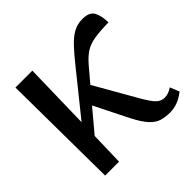

<svg xmlns="http://www.w3.org/2000/svg" viewBox="-144 -677 819 819"><g transform="rotate(-45 265.5 -267.5)"><path d="M53 0 48 -536H150L143 -232L295 -421Q327 -461 352 -487.5Q377 -514 401.5 -527.5Q426 -541 457 -541Q499 -541 512 -516Q525 -491 525 -452Q471 -451 438.5 -445.5Q406 -440 383.5 -425.5Q361 -411 337 -383L282 -318L393 -124Q418 -81 433.5 -68Q449 -55 468 -55Q491 -55 514 -71L531 -29Q488 6 439 6Q412 6 389.5 -0.5Q367 -7 346 -29.5Q325 -52 301 -99L225 -251L141 -151L137 0Z"/></g></svg>

Font: NotoSerif-Regular
Style: Regular
Weight: 400
Designer: Monotype Design Team
Foundry: Monotype Imaging Inc.
Version: Version 2.007; ttfautohint (v1.8) -l 8 -r 50 -G 200 -x 14 -D